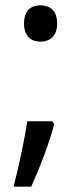

<svg xmlns="http://www.w3.org/2000/svg" viewBox="-20 -570 308 719"><path d="M70 -482C70 -434 97 -414 131 -414C166 -414 194 -434 194 -482C194 -532 166 -550 131 -550C97 -550 70 -532 70 -482ZM183 -105 176 -116H82C72 -46 50 54 31 129H97C129 58 165 -35 183 -105Z"/></svg>

Font: Noto Sans Syriac Western
Style: Regular
Weight: 400
Designer: Patrick Giasson and the Monotype Design Team
Foundry: Monotype Imaging Inc.
Version: Version 3.000